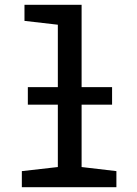

<svg xmlns="http://www.w3.org/2000/svg" viewBox="-20 -780 570 800"><path d="M71 0H465V-67L320 -84V-344H447V-417H320V-760H82V-693L221 -677V-417H96V-344H221V-84L71 -67Z"/></svg>

Font: Noto Sans Mono Condensed Medium
Style: Regular
Weight: 500
Width: 3
Designer: Monotype Design Team
Foundry: Monotype Imaging Inc.
Version: Version 2.014